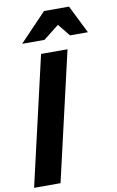

<svg xmlns="http://www.w3.org/2000/svg" viewBox="-111 -1004 646 1058"><g transform="rotate(-10 211.5 -475.0)"><path d="M-9 0 157 -720H305L139 0ZM64 -793 214 -950H354L432 -793H332L233 -915H344L189 -793Z"/></g></svg>

Font: Instrument Sans SemiCondensed
Style: Bold Italic
Weight: 700
Width: 4
Italic angle: -13°
Designer: Rodrigo Fuenzalida
Foundry: fragTYPE
Version: Version 1.000;gftools[0.9.28]